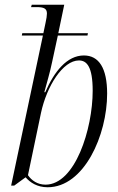

<svg xmlns="http://www.w3.org/2000/svg" viewBox="-20 -780 497 810"><path d="M181 10C335 10 432 -210 432 -385C432 -493 397 -546 334 -546C263 -546 209 -479 171 -391H167C177 -430 190 -470 200 -519L224 -630H349L351 -640H226L251 -760H114L111 -750H135C165 -750 178 -744 178 -723C178 -714 176 -701 172 -683L163 -640H74L72 -630H161L27 3H40L88 -32C107 -10 137 10 181 10ZM172 -1C138 -1 113 -19 98 -41L153 -304C177 -416 245 -525 313 -525C346 -525 371 -499 371 -397C371 -236 297 -1 172 -1Z"/></svg>

Font: Noto Serif Display Condensed Light
Style: Italic
Weight: 300
Width: 3
Italic angle: -12°
Designer: Monotype Design Team
Foundry: Monotype Imaging Inc.
Version: Version 2.009